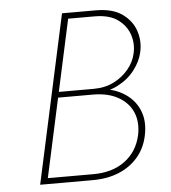

<svg xmlns="http://www.w3.org/2000/svg" viewBox="-49 -703 668 748"><g transform="rotate(-5 284.5 -329.0)"><path d="M78 0 221 -658H353Q419 -658 457 -630.5Q495 -603 508 -562Q521 -521 511 -479Q503 -444 477.5 -411Q452 -378 411 -357Q370 -336 316 -336L319 -352Q384 -352 429 -326.5Q474 -301 493.5 -257Q513 -213 501 -156Q491 -107 461 -72Q431 -37 386 -18.5Q341 0 283 0ZM110 -23H288Q363 -23 412 -59.5Q461 -96 475 -160Q485 -210 468.5 -248.5Q452 -287 412 -309.5Q372 -332 314 -332H166L171 -354H318Q363 -354 397.5 -371.5Q432 -389 455 -417Q478 -445 485 -477Q494 -515 482 -551Q470 -587 437 -611Q404 -635 346 -635H243Z"/></g></svg>

Font: Ysabeau Infant Thin
Style: Italic
Weight: 250
Italic angle: -12°
Designer: Christian Thalmann (Catharsis Fonts)
Version: Version 2.001;gftools[0.9.30]; featfreeze: ss01,ss02,lnum